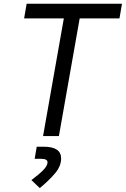

<svg xmlns="http://www.w3.org/2000/svg" viewBox="-20 -713 659 1006"><path d="M205.6 0 314.5 -616.7H106.4L119.6 -693.4H619.1L606 -616.7H397.5L288.6 0ZM188.5 272.5 144.5 230.5Q183.6 201.7 206.3 178.5Q229 155.3 229 137.7Q229 119.1 194.8 119.1H161.6L172.4 55.7H209Q300.3 55.7 300.3 117.2Q300.3 158.7 266.8 197Q233.4 235.4 188.5 272.5Z"/></svg>

Font: CaskaydiaCove NFP SemiLight
Style: Italic
Weight: 350
Italic angle: -10°
Designer: Aaron Bell
Foundry: Saja Typeworks
Version: Version 2111.001; VTT 6.35;Nerd Fonts 3.1.1